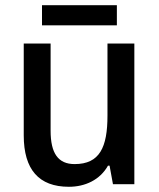

<svg xmlns="http://www.w3.org/2000/svg" viewBox="-20 -706 609 736"><path d="M428 -686H141V-609H428ZM495 -539H392V-263C392 -141 362 -77 266 -77C203 -77 174 -118 174 -205V-539H71V-187C71 -56 129 10 244 10C306 10 363 -16 394 -71H400L413 0H495Z"/></svg>

Font: Noto Sans Thai Looped SemiCondensed Medium
Style: Regular
Weight: 500
Width: 4
Designer: Sasikarn Vongin, Ben Mitchell
Foundry: The Fontpad Ltd
Version: Version 1.001